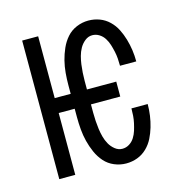

<svg xmlns="http://www.w3.org/2000/svg" viewBox="-85 -608 671 696"><g transform="rotate(-15 250.0 -260.0)"><path d="M306 8Q283 8 261.5 -1Q240 -10 225 -27Q210 -44 200.5 -65.5Q191 -87 185.5 -109Q180 -131 178 -154Q176 -177 176 -200V-232H116V0H56V-520H116V-288H176V-320Q176 -343 178 -366Q180 -389 185.5 -411Q191 -433 200.5 -454.5Q210 -476 225 -493Q240 -510 261.5 -519Q283 -528 306 -528Q328 -528 348 -520.5Q368 -513 383.5 -498Q399 -483 408.5 -464Q418 -445 424 -424.5Q430 -404 433 -383Q436 -362 436 -340H375Q375 -354 374 -367.5Q373 -381 370 -394.5Q367 -408 363 -421Q359 -434 351.5 -446Q344 -458 332 -465.5Q320 -473 306 -473Q291 -473 278.5 -463Q266 -453 258.5 -439.5Q251 -426 247 -411Q243 -396 241 -381Q239 -366 238 -350.5Q237 -335 237 -320V-288H347V-232H237V-200Q237 -185 238 -169.5Q239 -154 241 -139Q243 -124 247 -109Q251 -94 258.5 -80.5Q266 -67 278.5 -57Q291 -47 306 -47Q320 -47 332 -54.5Q344 -62 351.5 -74Q359 -86 363 -99Q367 -112 370 -125.5Q373 -139 374 -152.5Q375 -166 375 -180H436Q436 -158 433 -137Q430 -116 424 -95.5Q418 -75 408.5 -56Q399 -37 383.5 -22Q368 -7 348 0.5Q328 8 306 8Z"/></g></svg>

Font: Iosevka Curly Light
Style: Regular
Weight: 300
Monospace: yes
Designer: Belleve Invis
Foundry: Belleve Invis
Version: Version 22.1.2; ttfautohint (v1.8.4)